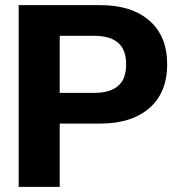

<svg xmlns="http://www.w3.org/2000/svg" viewBox="-20 -732 699 752"><path d="M372.1 -248H213.9V0H53.2V-711.9H372.1Q495.6 -711.9 565.2 -651.1Q634.8 -590.3 634.8 -480Q634.8 -369.6 565.2 -308.8Q495.6 -248 372.1 -248ZM348.1 -591.8H213.9V-368.2H348.1Q410.6 -368.2 442.4 -395.3Q474.1 -422.4 474.1 -480Q474.1 -537.6 442.4 -564.7Q410.6 -591.8 348.1 -591.8Z"/></svg>

Font: Creato Display ExtraBold
Style: Regular
Weight: 800
Version: Version 1.000